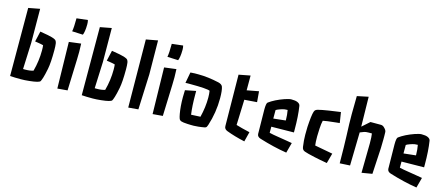

<svg xmlns="http://www.w3.org/2000/svg" viewBox="-50 -1313 4479 1926"><g transform="rotate(15 2190.0 -350.0)"><path d="M70.8 -696.8 189 -719.2 190.9 -367.2 179.7 -91.8Q184.6 -91.3 189.5 -91.3H199.2Q251.5 -91.3 285.6 -103Q314.9 -210 314.9 -320.3Q314.9 -354.5 312 -374Q302.7 -377 288.1 -379.9L259.8 -384.8L225.1 -390.1L250 -499Q348.1 -483.4 380.1 -473.1Q412.1 -462.9 419.9 -451.9Q427.7 -440.9 430.2 -424.8Q434.1 -398.4 434.1 -356Q434.1 -224.6 420.9 -158.4Q407.7 -92.3 397.5 -60.5Q387.2 -28.8 381.8 -20.5Q371.1 -2.4 272.9 7.8Q224.6 13.2 186 13.2Q118.2 13.2 72.3 9.8Z M680.7 -734.9Q686 -715.8 686 -692.1Q686 -668.5 684.6 -652.1Q683.1 -635.7 681.2 -621.6Q676.3 -590.8 669.9 -579.6L557.6 -584.5Q565.9 -627.4 565.9 -721.7ZM676.8 -488.8Q679.2 -438.5 679.2 -404.3Q679.2 -370.1 677.7 -324.2L666.5 0L562.5 8.8L552.7 -473.1Z M814.9 -696.8 933.1 -719.2 935.1 -367.2 923.8 -91.8Q928.7 -91.3 933.6 -91.3H943.4Q995.6 -91.3 1029.8 -103Q1059.1 -210 1059.1 -320.3Q1059.1 -354.5 1056.2 -374Q1046.9 -377 1032.2 -379.9L1003.9 -384.8L969.2 -390.1L994.1 -499Q1092.3 -483.4 1124.3 -473.1Q1156.2 -462.9 1164.1 -451.9Q1171.9 -440.9 1174.3 -424.8Q1178.2 -398.4 1178.2 -356Q1178.2 -224.6 1165 -158.4Q1151.9 -92.3 1141.6 -60.5Q1131.3 -28.8 1126 -20.5Q1115.2 -2.4 1017.1 7.8Q968.8 13.2 930.2 13.2Q862.3 13.2 816.4 9.8Z M1292.5 -696.8 1413.6 -719.2 1417 -367.2 1401.9 0 1298.8 8.8Z M1669.9 -734.9Q1675.3 -715.8 1675.3 -692.1Q1675.3 -668.5 1673.8 -652.1Q1672.4 -635.7 1670.4 -621.6Q1665.5 -590.8 1659.2 -579.6L1546.9 -584.5Q1555.2 -627.4 1555.2 -721.7ZM1666 -488.8Q1668.5 -438.5 1668.5 -404.3Q1668.5 -370.1 1667 -324.2L1655.8 0L1551.8 8.8L1542 -473.1Z M1914.1 -289.1Q1914.1 -171.4 1926.3 -85L2022.5 -89.8Q2048.8 -194.3 2048.8 -293.9Q2048.8 -334 2043.5 -365.2Q2014.2 -379.9 1836.4 -379.9H1811.5Q1801.3 -379.9 1789.1 -378.9L1810.1 -492.2Q1818.4 -492.7 1825.4 -493.4Q1832.5 -494.1 1839.8 -494.1L1854.5 -495.1Q1861.8 -495.1 1895.5 -495.1Q1992.2 -495.1 2107.4 -469.2Q2144 -460 2152.3 -436.5Q2165 -400.4 2165 -318.8Q2165 -169.9 2119.6 -30.8Q2115.7 -18.1 2110.6 -9.3Q2105.5 -0.5 2092.8 2.2Q2080.1 4.9 2063 7.3Q2045.9 9.8 2029.3 11.7Q1993.2 15.1 1979.5 15.1Q1965.8 15.1 1950.2 14.9Q1934.6 14.6 1916 13.7Q1867.2 11.2 1850.1 5.1Q1833 -1 1826.9 -15.6Q1820.8 -30.3 1814.9 -62.5Q1801.3 -137.7 1801.3 -233.9Q1801.3 -270.5 1803.2 -306.6L1914.1 -328.6Z M2282.2 -596.2 2401.4 -619.1V-465.8L2523.9 -488.8L2533.2 -377.9L2403.3 -368.2L2394 -104Q2430.2 -92.8 2456.5 -86.4Q2522.5 -70.8 2537.1 -66.9L2511.2 35.2Q2402.8 11.2 2321.3 -20Q2288.1 -32.2 2288.1 -64Z M2622.6 -325.2Q2622.6 -390.6 2636.2 -400.9Q2649.9 -411.1 2667 -421.6Q2684.1 -432.1 2704.6 -442.4Q2725.1 -452.6 2747.3 -461.9Q2769.5 -471.2 2791 -478.5Q2836.9 -494.1 2859.6 -494.1Q2882.3 -494.1 2896.5 -491.9Q2910.6 -489.7 2922.4 -484.9Q2949.2 -473.6 2952.6 -452.1Q2968.8 -350.1 2968.8 -209V-180.2L2734.9 -177.2V-113.8Q2772.9 -104.5 2825.7 -96.7L2909.7 -83Q2941.9 -78.1 2975.6 -71.8L2946.8 35.2Q2812.5 14.2 2661.6 -32.7Q2627 -43.9 2626 -73.2ZM2858.9 -285.2Q2858.9 -331.1 2849.6 -381.8Q2830.1 -381.8 2818.4 -379.9Q2806.6 -377.9 2794.9 -374.5Q2783.2 -371.1 2771 -366.7Q2742.2 -356.4 2732.9 -349.1V-261.2L2858.9 -274.9Z M3125.5 -22.9Q3098.6 -31.7 3094.2 -63.5Q3084.5 -130.9 3084.5 -186.8Q3084.5 -242.7 3085.7 -269.8Q3086.9 -296.9 3089.4 -322.3Q3098.1 -428.2 3113.3 -446.3Q3121.1 -456.1 3138.9 -461.2Q3156.7 -466.3 3186.8 -471.9Q3216.8 -477.5 3250.2 -482.7Q3283.7 -487.8 3316.2 -492.2Q3348.6 -496.6 3371.6 -500L3388.7 -390.1L3351.1 -386.2Q3246.6 -375.5 3217.8 -368.2Q3210 -337.9 3207 -283.2Q3204.1 -228.5 3204.1 -203.1Q3204.1 -140.1 3209 -108.9L3395.5 -74.2L3366.7 30.8Q3326.7 24.4 3291.5 17.1L3232.4 4.9Q3152.3 -12.7 3125.5 -22.9Z M3732.9 -271Q3732.9 -340.8 3727.1 -373H3692.9Q3663.6 -373 3647.5 -367.2Q3621.6 -358.4 3606 -351.1L3598.6 -5.9L3492.7 0Q3491.2 -188 3487.3 -284.2Q3481.4 -413.6 3481.4 -507.8Q3481.4 -571.3 3483.9 -695.8L3600.6 -720.2L3606 -411.1L3683.6 -480H3792Q3810.1 -480 3825.2 -466.3Q3852.1 -441.4 3853 -422.4Q3854 -403.3 3854 -383.8V-345.7Q3854 -280.3 3852.1 -252L3836.9 17.1L3728.5 35.2Z M3974.6 -325.2Q3974.6 -390.6 3988.3 -400.9Q4002 -411.1 4019 -421.6Q4036.1 -432.1 4056.6 -442.4Q4077.1 -452.6 4099.4 -461.9Q4121.6 -471.2 4143.1 -478.5Q4189 -494.1 4211.7 -494.1Q4234.4 -494.1 4248.5 -491.9Q4262.7 -489.7 4274.4 -484.9Q4301.3 -473.6 4304.7 -452.1Q4320.8 -350.1 4320.8 -209V-180.2L4086.9 -177.2V-113.8Q4125 -104.5 4177.7 -96.7L4261.7 -83Q4293.9 -78.1 4327.6 -71.8L4298.8 35.2Q4164.6 14.2 4013.7 -32.7Q3979 -43.9 3978 -73.2ZM4210.9 -285.2Q4210.9 -331.1 4201.7 -381.8Q4182.1 -381.8 4170.4 -379.9Q4158.7 -377.9 4147 -374.5Q4135.3 -371.1 4123 -366.7Q4094.2 -356.4 4085 -349.1V-261.2L4210.9 -274.9Z"/></g></svg>

Font: Passero One
Style: Regular
Weight: 400
Designer: Viktoriya Grabowska
Foundry: Viktoriya Grabowska
Version: Version 1.003